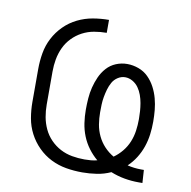

<svg xmlns="http://www.w3.org/2000/svg" viewBox="-67 -609 684 687"><g transform="rotate(10 275.0 -265.0)"><path d="M480 12Q454 12 428.5 7.5Q403 3 378 -7Q354 4 327.5 8Q301 12 275 12Q245 12 216 7Q187 2 161 -11Q135 -24 114 -45Q93 -66 79.5 -92Q66 -118 61 -147Q56 -176 56 -205V-325Q56 -354 61 -383Q66 -412 79.5 -438Q93 -464 114 -485Q135 -506 161.5 -519Q188 -532 217 -537Q246 -542 275 -542V-495Q252 -495 229.5 -491Q207 -487 187 -476.5Q167 -466 151 -449.5Q135 -433 125.5 -412.5Q116 -392 112 -370Q108 -348 108 -325V-205Q108 -182 112 -160Q116 -138 125.5 -117.5Q135 -97 151 -80.5Q167 -64 187 -53.5Q207 -43 229.5 -39Q252 -35 275 -35Q286 -35 298 -36Q310 -37 321 -40Q303 -55 288.5 -74.5Q274 -94 265 -116.5Q256 -139 252.5 -163Q249 -187 249 -211Q249 -231 250.5 -252Q252 -273 257 -293Q262 -313 270.5 -332Q279 -351 293 -366.5Q307 -382 326.5 -390Q346 -398 367 -398Q388 -398 408.5 -390.5Q429 -383 444 -368Q459 -353 469 -334Q479 -315 484.5 -294.5Q490 -274 492 -253Q494 -232 494 -211Q494 -187 491 -164Q488 -141 480.5 -119Q473 -97 460.5 -77Q448 -57 431 -41Q443 -38 455.5 -36.5Q468 -35 481 -35H491L494 12ZM376 -63Q393 -75 406.5 -91.5Q420 -108 428 -127.5Q436 -147 439 -168Q442 -189 442 -211Q442 -225 441 -239.5Q440 -254 437.5 -268.5Q435 -283 430 -297Q425 -311 416.5 -323Q408 -335 395 -342.5Q382 -350 368 -350Q354 -350 341.5 -342Q329 -334 322 -321.5Q315 -309 311 -295Q307 -281 304.5 -267Q302 -253 301.5 -239Q301 -225 301 -211Q301 -189 304.5 -167.5Q308 -146 317.5 -126Q327 -106 342 -90Q357 -74 376 -63Z"/></g></svg>

Font: Lode Dark Term
Style: Regular
Weight: 400
Monospace: yes
Designer: Belleve Invis
Foundry: Belleve Invis
Version: Version 29.2.0